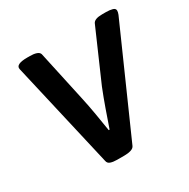

<svg xmlns="http://www.w3.org/2000/svg" viewBox="-126 -640 745 758"><g transform="rotate(-30 246.5 -261.5)"><path d="M198 2Q181 2 169 -2Q157 -6 155 -18L44 -500Q38 -525 93 -525H105Q122 -525 134 -521Q146 -517 149 -508L199 -278Q208 -237 215 -195.5Q222 -154 228 -116H232Q245 -154 260 -196.5Q275 -239 291 -279L391 -508Q398 -525 434 -525H451Q469 -525 481 -521.5Q493 -518 493 -508Q493 -501 489 -491L278 -15Q274 -6 261.5 -2Q249 2 232 2Z"/></g></svg>

Font: Asap Medium
Style: Italic
Weight: 500
Italic angle: -6°
Designer: Pablo Cosgaya
Foundry: Omnibus-Type
Version: Version 3.001; ttfautohint (v1.8.3)